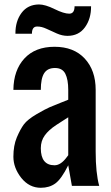

<svg xmlns="http://www.w3.org/2000/svg" viewBox="-20 -847 506 875"><path d="M88.9 -280.3Q106 -302.7 146 -326.2Q186 -349.6 206.5 -358.4Q227.1 -367.2 256.8 -378.9Q286.6 -390.6 291 -392.6V-437.5Q291 -484.4 277.8 -510.7Q264.6 -537.1 230.5 -537.1Q196.3 -537.1 181.2 -513.2Q166 -489.3 166 -437.5H41Q42 -527.3 91.3 -580.6Q140.6 -633.8 228.5 -633.8Q316.4 -633.8 366.2 -580.1Q416 -526.4 416 -437.5V-156.2Q416 -58.6 432.1 0H307.6L291 -93.8Q259.8 -31.2 232.4 -11.2Q205.1 8.8 166 8.8Q113.3 8.8 77.1 -36.1Q41 -82 41 -132.8Q41 -183.6 56.6 -220.7Q72.3 -257.8 88.9 -280.3ZM228.5 -93.8Q257.3 -93.8 284.7 -131.3Q290 -138.7 291 -139.6V-312.5Q283.2 -307.1 265.1 -295.9Q247.1 -284.2 236.3 -277.3Q202.1 -254.9 184.1 -230Q166 -205.1 166 -171.4Q166 -93.8 228.5 -93.8ZM287.6 -683.6Q263.7 -683.6 239.3 -694.3Q214.8 -705.1 191.9 -715.8Q168.9 -726.6 148.9 -726.1Q125.5 -726.1 125.5 -693.4H50.3Q49.8 -750 78.1 -788.1Q106.4 -826.2 157.7 -826.7Q186 -826.7 228.5 -805.7Q271 -784.7 295.4 -784.7Q319.8 -784.7 319.8 -818.4H395Q395.5 -761.7 367.2 -722.7Q338.9 -683.6 287.6 -683.6Z"/></svg>

Font: Oswald-Regular
Style: Regular
Weight: 400
Designer: vernon adams
Foundry: vernon adams
Version: Version 2.002; ttfautohint (v0.92.18-e454-dirty) -l 8 -r 50 